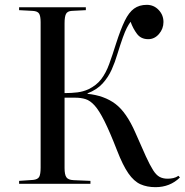

<svg xmlns="http://www.w3.org/2000/svg" viewBox="-20 -760 764 794"><path d="M623 14Q588 14 561 2Q534 -10 511 -43Q488 -76 464 -138Q434 -215 412 -259Q390 -303 371.5 -323.5Q353 -344 334 -350Q315 -356 292 -356H247V-65Q247 -38 254.5 -27Q262 -16 284 -15L354 -12V0H59V-12L117 -16Q136 -18 142 -28.5Q148 -39 148 -67V-668Q148 -694 141.5 -704Q135 -714 115 -715L59 -718V-730H335V-718L277 -715Q259 -714 253 -702.5Q247 -691 247 -664V-375Q276 -375 300 -378Q324 -381 346 -391Q379 -407 398.5 -432.5Q418 -458 431.5 -495Q445 -532 460 -580Q479 -639 496 -674Q513 -709 534.5 -724.5Q556 -740 587 -740Q616 -740 636 -719Q656 -698 656 -669Q656 -641 637.5 -619.5Q619 -598 593 -598Q563 -598 546.5 -620Q530 -642 520 -670Q512 -659 504.5 -644.5Q497 -630 488 -605Q479 -580 465 -535Q456 -504 442 -472.5Q428 -441 404.5 -415Q381 -389 342 -374V-372Q411 -365 457 -330.5Q503 -296 540 -211Q566 -151 583 -114Q600 -77 613 -56.5Q626 -36 640 -28.5Q654 -21 673 -21Q685 -21 696.5 -23.5Q708 -26 718 -33L724 -26Q683 14 623 14Z"/></svg>

Font: Display Regular
Style: Regular
Weight: 400
Designer: Latin by Veronika Burian and Jose Scaglione. Greek by Irene Vlachou. Cyrillic by Vera Evstafieva.
Foundry: TypeTogether
Version: Version 3.002